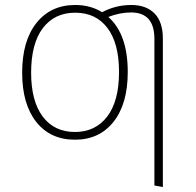

<svg xmlns="http://www.w3.org/2000/svg" viewBox="-20 -551 788 771"><path d="M507 -531Q567 -531 600.5 -497Q634 -463 634 -396V200L600 194V-395Q600 -501 506 -501Q462 -501 415 -483Q493 -414 493 -262Q493 -134 436 -62Q379 10 281 10Q182 10 125.5 -61.5Q69 -133 69 -259Q69 -387 126.5 -459Q184 -531 282 -531Q343 -531 390 -502Q445 -531 507 -531ZM458 -262Q458 -377 411.5 -438.5Q365 -500 282 -500Q199 -500 152 -438Q105 -376 105 -259Q105 -145 151.5 -83Q198 -21 281 -21Q363 -21 410.5 -83Q458 -145 458 -262Z"/></svg>

Font: Fira Sans UltraLight
Style: Regular
Weight: 200
Designer: Carrois Corporate & Edenspiekermann AG
Foundry: Carrois Corporate GbR & Edenspiekermann AG
Version: Version 4.106;PS 004.106;hotconv 1.0.70;makeotf.lib2.5.58329